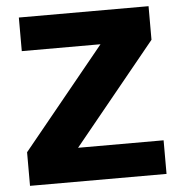

<svg xmlns="http://www.w3.org/2000/svg" viewBox="-52 -764 769 814"><g transform="rotate(-5 333.0 -357.5)"><path d="M624 0H43V-143L393 -572H58V-715H610V-572L260 -143H624Z"/></g></svg>

Font: Wix Madefor Display ExtraBold
Style: Regular
Weight: 800
Designer: Dalton Maag Ltd
Foundry: Dalton Maag Ltd
Version: Version 3.100